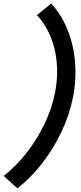

<svg xmlns="http://www.w3.org/2000/svg" viewBox="-76 -863 452 1068"><path d="M230 -347.2Q241.7 -408.2 241.7 -465.3Q241.7 -559.6 212.2 -640.6Q182.6 -721.7 129.4 -778.8L208.5 -843.3Q272.5 -775.4 308.1 -675.3Q343.8 -575.2 343.8 -460.9Q343.8 -391.1 330.1 -322.3Q311 -225.1 266.1 -130.1Q221.2 -35.2 158 46.1Q94.7 127.4 21 184.6L-55.7 115.7Q12.2 63 70.8 -11.5Q129.4 -85.9 171.1 -172.9Q212.9 -259.8 230 -347.2Z"/></svg>

Font: Reddit Sans Chocolate
Style: Bold Italic
Weight: 700
Italic angle: -11.25°
Designer: Stephen Hutchings
Version: Version 1.013